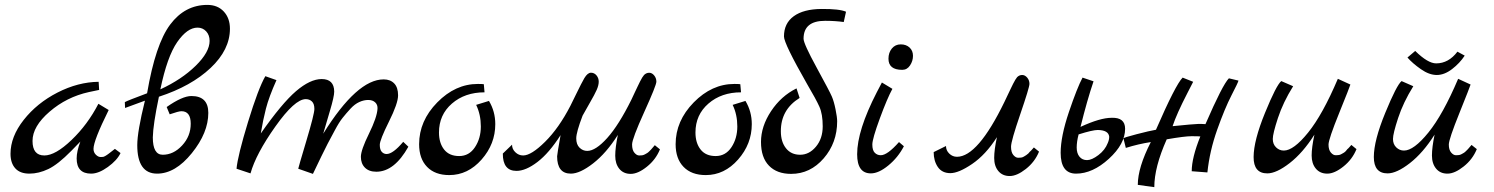

<svg xmlns="http://www.w3.org/2000/svg" viewBox="-20 -709 6102 784"><path d="M22.9 -81.1Q22.9 -150.9 76.9 -219.5Q130.9 -288.1 214.8 -331.1Q298.8 -374 382.8 -375L384.8 -341.8L342.8 -333Q252 -313 182.4 -252.9Q112.8 -192.9 112.8 -133.5Q112.8 -74.2 161.1 -74.2Q206.1 -74.2 272 -137.2Q337.9 -200.2 381.8 -285.2L423.8 -259.8Q361.8 -134.8 361.8 -101.1Q361.8 -86.9 371.3 -77.4Q380.9 -67.9 390.4 -67.9Q399.9 -67.9 402.8 -68.8Q405.8 -69.8 408.9 -71.5Q412.1 -73.2 416.5 -76.2Q420.9 -79.1 424.6 -82Q428.2 -85 436.3 -91.1Q444.3 -97.2 449.2 -101.1L472.2 -84Q458 -54.2 420.4 -27.1Q382.8 0 352.1 0Q293 0 293 -62Q293 -90.8 308.1 -130.9L271 -92.8Q216.8 -37.6 177.5 -18.8Q138.2 0 100.1 0Q62 0 42.5 -21.5Q22.9 -43 22.9 -81.1Z M489.7 -292Q499.5 -297.9 580.6 -328.1Q614.7 -528.3 674.8 -608.6Q734.9 -689 826.7 -689Q868.7 -689 893.8 -661.9Q918.9 -634.8 918.9 -591.8Q918.9 -505.9 839.8 -431.4Q760.7 -356.9 628.9 -314Q605 -200.2 604 -147.9Q604 -77.1 644.5 -77.1Q688.5 -77.1 723.6 -115Q758.8 -152.8 758.8 -203.9Q758.8 -254.9 720.7 -254.9Q709.5 -254.9 672.9 -242.2L660.6 -272Q724.6 -316.9 761.7 -316.9Q830.6 -316.9 830.6 -248Q830.6 -167 763.2 -83.5Q695.8 0 621.6 0Q540.5 0 540.5 -116.2Q540.5 -171.4 571.8 -297.9L490.7 -268.1ZM634.8 -344.2Q721.7 -384.3 778.8 -440.2Q835.9 -496.1 835.9 -542Q835.9 -565.9 821.8 -581.1Q807.6 -596.2 786.6 -596.2Q744.6 -596.2 703.6 -537.1Q662.6 -478 634.8 -344.2Z M945.8 -20Q950.7 -73.2 992.7 -210.7Q1034.7 -348.1 1063.5 -397.9L1108.9 -381.8Q1078.1 -313 1065.9 -265.4Q1053.7 -217.8 1044.9 -164.1Q1130.9 -287.1 1188.7 -336.7Q1246.6 -386.2 1293.5 -386.2Q1344.2 -386.2 1344.7 -335Q1344.7 -314.9 1327.1 -255.9Q1309.6 -196.8 1299.8 -163.1Q1438 -385.3 1546.9 -384.8Q1573.7 -384.8 1589.6 -368.4Q1605.5 -352.1 1605.5 -319.6Q1605.5 -287.1 1568.1 -212.2Q1530.8 -137.2 1530.8 -117.7Q1530.8 -98.1 1538.8 -89.1Q1546.9 -80.1 1558.6 -80.1Q1584.5 -80.1 1626.5 -129.9L1647.5 -109.9Q1590.3 -7.8 1516.6 -7.8Q1486.8 -7.8 1470.2 -24.4Q1453.6 -41 1453.6 -68.6Q1453.6 -96.2 1486.6 -163.1Q1519.5 -230 1521.5 -265.1Q1522.5 -281.2 1512 -291Q1501.5 -300.8 1483.6 -300.8Q1465.8 -300.8 1447.3 -292.5Q1428.7 -284.2 1411.1 -265.1Q1393.6 -246.1 1379.2 -228Q1364.7 -210 1347.2 -177Q1329.6 -144 1317.9 -122.1Q1296.9 -81.1 1257.8 1L1197.8 -20Q1197.8 -22.9 1230.7 -133.1Q1263.7 -243.2 1263.7 -264.2Q1263.7 -285.2 1253.7 -294.7Q1243.7 -304.2 1228.5 -304.2Q1183.6 -304.2 1104.2 -192.1Q1024.9 -80.1 1002.9 -1Z M1691.4 -120.1Q1691.4 -215.3 1765.4 -290.8Q1839.4 -366.2 1931.2 -366.2Q1948.2 -366.2 1955.6 -365.2L1958.5 -332Q1878.4 -332 1825.4 -286.1Q1772.5 -240.2 1772.5 -168Q1772.5 -125 1793.5 -98.4Q1814.5 -71.8 1855 -71.8Q1895.5 -71.8 1919.4 -107.9Q1943.4 -144 1943.4 -192.6Q1943.4 -241.2 1924.3 -280.8L1976.6 -296.9Q2002.4 -253.9 2002.4 -202.1Q2002.4 -121.1 1946.5 -57.6Q1890.6 5.9 1814.5 5.9Q1756.3 5.9 1723.9 -27.6Q1691.4 -61 1691.4 -120.1Z M2033.2 -82 2070.8 -118.2Q2070.8 -100.1 2084.5 -87.2Q2098.1 -74.2 2116.2 -74.2Q2149.4 -74.2 2205.8 -130.1Q2262.2 -186 2309.1 -276.9Q2318.8 -296.9 2332.5 -324.5Q2346.2 -352.1 2352.1 -364Q2357.9 -376 2366.2 -390.1Q2379.4 -412.1 2393.1 -412.1Q2406.7 -412.1 2415.8 -401.1Q2424.8 -390.1 2424.8 -375.5Q2424.8 -360.8 2416.5 -342Q2408.2 -323.2 2389.2 -290.5Q2370.1 -257.8 2358.9 -236.8Q2333 -168.9 2333 -144Q2333 -119.1 2346.4 -106Q2359.9 -92.8 2377.9 -92.8Q2412.1 -92.8 2459.5 -145.5Q2506.8 -198.2 2558.1 -301.8Q2564 -314.9 2572 -331.5Q2580.1 -348.1 2584 -356.7Q2587.9 -365.2 2593.5 -376.2Q2599.1 -387.2 2602.5 -392.6Q2606 -397.9 2609.9 -402.8Q2618.7 -411.6 2630.4 -411.9Q2642.1 -412.1 2651.1 -401.1Q2660.2 -390.1 2660.2 -375.5Q2660.2 -360.8 2610.6 -251.5Q2561 -142.1 2561 -119.1Q2561 -96.2 2570.6 -85.2Q2580.1 -74.2 2589.6 -74.2Q2599.1 -74.2 2604 -75.2Q2608.9 -76.2 2614 -79.1Q2619.1 -82 2622.6 -84Q2626 -85.9 2630.9 -90.8L2638.2 -98.1Q2641.1 -101.1 2646.5 -107.7Q2651.9 -114.3 2653.8 -116.2L2674.8 -99.1Q2657.7 -57.1 2621.3 -28.1Q2585 1 2555.4 1Q2525.9 1 2509 -19.5Q2492.2 -40 2492.2 -73Q2492.2 -106 2502.9 -158.2Q2456.1 -84 2402.1 -42Q2348.1 0 2311 0Q2254.9 0 2254.9 -70.8Q2254.9 -77.6 2269 -157.2Q2222.2 -84 2174.6 -47.6Q2127 -11.2 2088.9 -11.2Q2032.7 -11.2 2033.2 -82Z M2738.8 -120.1Q2738.8 -215.3 2812.7 -290.8Q2886.7 -366.2 2978.5 -366.2Q2995.6 -366.2 3002.9 -365.2L3005.9 -332Q2925.8 -332 2872.8 -286.1Q2819.8 -240.2 2819.8 -168Q2819.8 -125 2840.8 -98.4Q2861.8 -71.8 2902.3 -71.8Q2942.9 -71.8 2966.8 -107.9Q2990.7 -144 2990.7 -192.6Q2990.7 -241.2 2971.7 -280.8L3023.9 -296.9Q3049.8 -253.9 3049.8 -202.1Q3049.8 -121.1 2993.9 -57.6Q2938 5.9 2861.8 5.9Q2803.7 5.9 2771.2 -27.6Q2738.8 -61 2738.8 -120.1Z M3232.4 -348.1 3245.1 -309.1Q3168 -261.2 3168.5 -172.9Q3168.5 -129.9 3189.5 -103.5Q3210.4 -77.1 3247.3 -77.1Q3284.2 -77.1 3311.8 -110.1Q3339.4 -143.1 3339.4 -193.1Q3339.4 -243.2 3325.9 -273.2Q3312.5 -303.2 3275.4 -366.2Q3181.2 -531.2 3181.2 -560.1Q3181.2 -613.8 3221.2 -642.8Q3261.2 -671.9 3334.7 -672.4Q3408.2 -672.9 3434.6 -661.1L3425.3 -619.1Q3390.1 -624 3349.1 -624Q3261.2 -624 3261.2 -550.8Q3261.2 -530.8 3314.7 -432.9Q3368.2 -335 3376.7 -314.9Q3385.3 -294.9 3391.8 -262.5Q3398.4 -230 3398.4 -213.9Q3398.4 -126 3343.5 -62.5Q3288.6 1 3210.4 1Q3152.3 1 3119.9 -32.5Q3087.4 -65.9 3087.4 -129.4Q3087.4 -192.9 3128.4 -254.9Q3169.4 -316.9 3232.4 -348.1Z M3480 -79.1Q3480 -176.3 3560.1 -332Q3578.1 -366.2 3581.1 -372.1L3624 -346.2Q3603 -308.1 3572.5 -225.1Q3542 -142.1 3542 -118.7Q3542 -95.2 3552 -85.2Q3562 -75.2 3576.2 -75.2Q3603 -74.7 3650.9 -128.9L3670.9 -111.8Q3647 -65.9 3607.4 -33.4Q3567.9 -1 3536.1 -1Q3480 -1 3480 -79.1ZM3607.9 -469.2Q3607.9 -494.1 3621.8 -511Q3635.7 -527.8 3658 -527.8Q3680.2 -527.8 3694.1 -514.9Q3708 -502 3708 -481Q3708 -460 3696 -441.9Q3684.1 -423.8 3664.1 -423.8Q3607.9 -423.8 3607.9 -469.2Z M3792.5 -87.9 3842.8 -112.8Q3842.8 -94.7 3856.2 -81.8Q3869.6 -68.8 3887.7 -68.8Q3972.7 -68.8 4081.5 -293Q4087.4 -306.2 4095.5 -322.5Q4103.5 -338.9 4107.4 -347.4Q4111.3 -356 4116.9 -366.9Q4122.6 -377.9 4126 -383.5Q4129.4 -389.2 4133.3 -394Q4142.1 -402.8 4153.8 -402.8Q4165.5 -402.8 4174.6 -391.8Q4183.6 -380.9 4183.6 -366.5Q4183.6 -352.1 4146 -242.4Q4108.4 -132.8 4108.4 -109.9Q4108.4 -86.9 4117.9 -75.9Q4127.4 -64.9 4137 -64.9Q4146.5 -64.9 4151.6 -65.9Q4156.7 -66.9 4161.6 -70.1Q4166.5 -73.2 4169.9 -75.2Q4173.3 -77.1 4178.7 -82L4185.5 -89.8Q4188.5 -91.8 4194.1 -98.4Q4199.7 -105 4201.7 -106.9L4222.7 -89.8Q4205.6 -47.9 4168.9 -19Q4132.3 9.8 4103 9.8Q4073.7 9.8 4056.6 -10.5Q4039.6 -30.8 4039.6 -64Q4039.6 -97.2 4050.8 -148.9Q4004.9 -77.1 3949.7 -39.6Q3894.5 -2 3860.6 -2Q3826.7 -2 3809.6 -26.9Q3792.5 -51.8 3792.5 -87.9Z M4311 -85Q4311 -151.9 4344.7 -251.5Q4378.4 -351.1 4400.4 -392.1L4445.3 -377Q4419.4 -300.8 4392.1 -190.9Q4472.2 -228 4519 -228Q4574.2 -230 4574.2 -183.1Q4574.2 -121.1 4507.8 -60.5Q4441.4 0 4374 0Q4311 0 4311 -85ZM4503.4 -125Q4509.3 -138.2 4509.3 -150.9Q4506.3 -177.7 4462.4 -178.2Q4441.4 -178.2 4384.3 -160.2Q4376.5 -130.4 4376.5 -106.7Q4376.5 -83 4387.9 -69.1Q4399.4 -55.2 4418.7 -55.2Q4438 -55.2 4465.1 -75.7Q4492.2 -96.2 4503.4 -125Z M4567.4 -144Q4567.4 -147 4620.8 -160.9Q4674.3 -174.8 4700.2 -179.2Q4780.3 -363.3 4809.1 -392.1L4852.1 -375Q4847.2 -365.2 4829.1 -330.1Q4784.2 -243.2 4768.1 -193.8Q4855 -202.6 4872.6 -202.9Q4890.1 -203.1 4902.3 -202.1Q4972.2 -363.3 4998 -389.2L5037.1 -379.9Q5036.1 -373 5008.5 -319.6Q4981 -266.1 4950.2 -179.4Q4919.4 -92.8 4910.2 -4.9L4846.2 -9.8Q4846.2 -64.9 4881.3 -151.9Q4872.6 -152.8 4845 -152.8Q4817.4 -152.8 4744.1 -140.1Q4693.4 -26.4 4693.4 55.2L4626 45.9Q4626 -24.9 4679.2 -128.9Q4628.4 -121.1 4577.1 -105Z M5211.9 -377.9 5260.3 -356.9Q5219.2 -291 5198.2 -227.1Q5177.2 -163.1 5177.2 -141.6Q5177.2 -120.1 5190.7 -107.2Q5204.1 -94.2 5222.2 -94.2Q5262.2 -94.2 5321.5 -167.7Q5380.9 -241.2 5442.9 -387.2L5494.1 -363.8Q5492.2 -356 5448.5 -248Q5404.8 -140.1 5404.8 -118.7Q5404.8 -97.2 5414.3 -86.2Q5423.8 -75.2 5433.3 -75.2Q5442.9 -75.2 5448 -76.2Q5453.1 -77.1 5458 -80.1Q5462.9 -83 5466.6 -85Q5470.2 -86.9 5475.1 -91.8L5481.9 -100.1Q5484.9 -102.1 5490.5 -108.6Q5496.1 -115.2 5498 -117.2L5519 -100.1Q5502 -58.1 5465.6 -29.1Q5429.2 0 5399.7 0Q5370.1 0 5353 -20.5Q5335.9 -41 5335.9 -74Q5335.9 -106.9 5347.2 -159.2Q5300.3 -85 5246.1 -43Q5191.9 -1 5154.8 -1Q5098.6 -1 5098.9 -67.9Q5099.1 -134.8 5145.5 -248.3Q5191.9 -361.8 5211.9 -377.9Z M5703.1 -377.9 5751 -356.9Q5710 -291 5689 -227.1Q5668 -163.1 5668 -141.6Q5668 -120.1 5681.4 -107.2Q5694.8 -94.2 5712.9 -94.2Q5752.9 -94.2 5812.5 -167.7Q5872.1 -241.2 5934.1 -387.2L5984.9 -363.8Q5982.9 -356 5939.5 -248Q5896 -140.1 5896 -118.7Q5896 -97.2 5905.5 -86.2Q5915 -75.2 5924.6 -75.2Q5934.1 -75.2 5939 -76.2Q5943.8 -77.1 5949 -80.1Q5954.1 -83 5957.5 -85Q5960.9 -86.9 5965.8 -91.8L5974.1 -100.1Q5976.1 -102.1 5981.4 -108.6Q5986.8 -115.2 5988.8 -117.2L6010.3 -100.1Q5993.2 -58.1 5956.5 -29.1Q5919.9 0 5890.4 0Q5860.8 0 5844 -20.5Q5827.1 -41 5827.1 -74Q5827.1 -106.9 5837.9 -159.2Q5791 -85 5737.1 -43Q5683.1 -1 5646 -1Q5589.8 -1 5589.8 -67.9Q5589.8 -134.8 5636.5 -248.3Q5683.1 -361.8 5703.1 -377.9ZM5727.1 -474.1 5758.8 -501Q5810.5 -450.2 5844.2 -450.2Q5895 -450.2 5931.2 -498L5960.9 -481.9Q5940.9 -451.2 5909.4 -427Q5877.9 -402.8 5846.9 -402.8Q5815.9 -402.8 5782 -426.5Q5748 -450.2 5727.1 -474.1Z"/></svg>

Font: Marck Script
Style: Regular
Weight: 400
Designer: Denis Masharov, Marck Fogel
Foundry: Denis Masharov
Version: Version 1.002